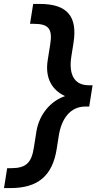

<svg xmlns="http://www.w3.org/2000/svg" viewBox="-21 -762 490 975"><path d="M266.8 -5 277.7 -74C290.9 -157 334.3 -221 413 -221H432L449.1 -329H430.1C350.5 -329 328 -391.3 341.4 -476L352.2 -544C373.5 -678.5 320.7 -742 181.5 -742H147.5L131.5 -641H151.5C227.9 -641 246.1 -613.3 234.1 -537L221.2 -456C206.4 -362.1 246.3 -302.8 309.4 -274C237.8 -249.7 178.1 -183.5 163.7 -93L150.9 -12C138.8 64.3 111.8 92 35.4 92H15.4L-0.6 193H33.4C172.2 193 245.4 129.8 266.8 -5Z"/></svg>

Font: Fog Sans
Style: It
Weight: 700
Foundry: Intel Corporation
Version: Version 1.00